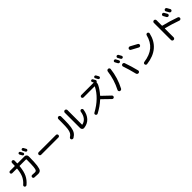

<svg xmlns="http://www.w3.org/2000/svg" viewBox="680 -3208 5639 5639"><g transform="rotate(-45 3500.0 -388.5)"><path d="M711.9 -816.4Q727.5 -824.2 744.1 -819.3Q760.7 -814.5 768.6 -798.8Q803.7 -735.4 809.6 -724.6Q817.4 -710 812.5 -692.4Q807.6 -674.8 792 -668Q776.4 -661.1 759.8 -667Q743.2 -672.9 735.4 -688.5Q701.2 -750 695.3 -760.7Q687.5 -775.4 692.4 -792Q697.3 -808.6 711.9 -816.4ZM855.5 -831.1Q871.1 -838.9 888.2 -834Q905.3 -829.1 914.1 -813.5Q951.2 -746.1 956.1 -737.3Q963.9 -721.7 958.5 -705.1Q953.1 -688.5 936.5 -679.7Q920.9 -672.9 903.8 -678.2Q886.7 -683.6 878.9 -700.2Q866.2 -725.6 837.9 -775.4Q830.1 -790 835 -807.1Q839.8 -824.2 855.5 -831.1ZM158.2 -525.4Q138.7 -525.4 124.5 -539.1Q110.4 -552.7 110.4 -572.3Q110.4 -591.8 124 -606Q137.7 -620.1 158.2 -620.1H349.6Q361.3 -620.1 362.3 -629.9Q365.2 -680.7 365.2 -739.3Q365.2 -760.7 379.9 -775.4Q394.5 -790 415.5 -790Q436.5 -790 451.7 -774.4Q466.8 -758.8 466.8 -738.3Q466.8 -682.6 463.9 -630.9Q463.9 -620.1 474.6 -620.1H764.6Q799.8 -620.1 824.7 -594.7Q849.6 -569.3 849.6 -534.2Q849.6 -286.1 832.5 -165.5Q815.4 -44.9 781.7 -7.3Q748 30.3 677.7 30.3Q617.2 30.3 527.3 22.5Q507.8 21.5 495.1 5.9Q482.4 -9.8 484.4 -31.2Q486.3 -50.8 501 -64Q515.6 -77.1 536.1 -76.2Q605.5 -70.3 648.4 -70.3Q686.5 -70.3 704.1 -96.7Q721.7 -123 731 -215.3Q740.2 -307.6 740.2 -504.9V-513.7Q740.2 -524.4 728.5 -525.4H467.8Q458 -525.4 456.1 -513.7Q437.5 -320.3 379.4 -199.2Q321.3 -78.1 207 17.6Q191.4 30.3 170.4 29.3Q149.4 28.3 134.8 11.7Q122.1 -2.9 124 -22.5Q126 -42 140.6 -54.7Q235.4 -135.7 285.2 -237.8Q335 -339.8 352.5 -512.7Q353.5 -517.6 350.6 -521.5Q347.7 -525.4 342.8 -525.4Z M1141.6 -307.6Q1119.1 -307.6 1104.5 -322.8Q1089.8 -337.9 1089.8 -359.9Q1089.8 -381.8 1105 -397Q1120.1 -412.1 1141.6 -412.1H1858.4Q1880.9 -412.1 1895.5 -397Q1910.2 -381.8 1910.2 -359.9Q1910.2 -337.9 1895 -322.8Q1879.9 -307.6 1858.4 -307.6Z M2589.8 29.3Q2554.7 33.2 2529.3 8.3Q2503.9 -16.6 2503.9 -52.7V-690.4Q2503.9 -712.9 2520.5 -729Q2537.1 -745.1 2559.1 -745.1Q2581.1 -745.1 2597.7 -728.5Q2614.3 -711.9 2614.3 -690.4V-87.9Q2614.3 -77.1 2625 -79.1Q2818.4 -125 2858.4 -378.9Q2861.3 -398.4 2877.4 -411.1Q2893.6 -423.8 2914.1 -420.9Q2935.5 -418 2948.2 -401.9Q2960.9 -385.7 2958 -365.2Q2931.6 -190.4 2837.4 -88.9Q2743.2 12.7 2589.8 29.3ZM2161.1 14.6Q2141.6 25.4 2119.1 20Q2096.7 14.6 2085 -4.9Q2074.2 -22.5 2080.1 -43.5Q2085.9 -64.5 2104.5 -75.2Q2161.1 -110.4 2189 -159.7Q2216.8 -209 2228 -295.4Q2239.3 -381.8 2239.3 -544.9V-690.4Q2239.3 -712.9 2255.4 -729Q2271.5 -745.1 2294.4 -745.1Q2317.4 -745.1 2333 -728.5Q2348.6 -711.9 2348.6 -690.4V-544.9Q2348.6 -364.3 2331.1 -257.3Q2313.5 -150.4 2273.9 -89.4Q2234.4 -28.3 2161.1 14.6Z M3927.7 -813.5Q3956.1 -763.7 3969.7 -737.3Q3977.5 -721.7 3972.2 -705.1Q3966.8 -688.5 3951.2 -679.7Q3935.5 -672.9 3918.5 -678.2Q3901.4 -683.6 3892.6 -700.2Q3879.9 -725.6 3851.6 -775.4Q3843.8 -790 3848.1 -807.1Q3852.5 -824.2 3869.1 -831.1Q3884.8 -838.9 3901.9 -834Q3918.9 -829.1 3927.7 -813.5ZM3841.8 -65.4Q3856.4 -50.8 3856.4 -29.3Q3856.4 -7.8 3841.3 7.3Q3826.2 22.5 3805.2 22.5Q3784.2 22.5 3768.6 6.8Q3647.5 -115.2 3527.3 -227.5Q3519.5 -234.4 3509.8 -227.5Q3360.4 -89.8 3167 11.7Q3149.4 21.5 3129.9 15.1Q3110.4 8.8 3100.1 -9.3Q3089.8 -27.3 3095.7 -46.4Q3101.6 -65.4 3120.1 -75.2Q3313.5 -180.7 3453.6 -316.4Q3593.8 -452.1 3671.9 -607.4Q3673.8 -611.3 3671.9 -614.7Q3669.9 -618.2 3666 -618.2H3212.9Q3193.4 -618.2 3178.7 -632.3Q3164.1 -646.5 3164.1 -666Q3164.1 -685.5 3178.7 -700.2Q3193.4 -714.8 3212.9 -714.8H3722.7Q3732.4 -714.8 3729.5 -724.6Q3725.6 -730.5 3719.2 -742.7Q3712.9 -754.9 3709 -760.7Q3701.2 -775.4 3706.1 -791.5Q3710.9 -807.6 3725.6 -816.4Q3741.2 -824.2 3758.3 -819.3Q3775.4 -814.5 3783.2 -798.8Q3818.4 -735.4 3824.2 -724.6Q3832 -710 3827.1 -692.9Q3822.3 -675.8 3805.7 -668.9L3804.7 -668Q3793.9 -662.1 3793.9 -653.3Q3793 -612.3 3774.4 -573.2Q3709 -441.4 3595.7 -315.4Q3588.9 -307.6 3596.7 -298.8Q3749 -159.2 3841.8 -65.4Z M4635.7 -614.3Q4627.9 -627.9 4612.8 -654.8Q4597.7 -681.6 4590.8 -696.3Q4582 -711.9 4586.9 -730Q4591.8 -748 4608.4 -755.9Q4625 -764.6 4644 -759.3Q4663.1 -753.9 4671.9 -737.3Q4686.5 -710 4716.8 -654.3Q4725.6 -637.7 4720.2 -620.1Q4714.8 -602.5 4698.2 -594.7Q4682.6 -586.9 4663.6 -592.8Q4644.5 -598.6 4635.7 -614.3ZM4785.2 -649.4Q4746.1 -719.7 4739.3 -731.4Q4730.5 -748 4735.8 -765.6Q4741.2 -783.2 4758.3 -792Q4775.4 -800.8 4793.5 -795.4Q4811.5 -790 4822.3 -773.4Q4837.9 -745.1 4868.2 -689.5Q4877 -673.8 4871.1 -654.8Q4865.2 -635.7 4848.1 -627.9Q4831.1 -620.1 4812.5 -626Q4793.9 -631.8 4785.2 -649.4ZM4708 -505.9Q4730.5 -512.7 4751 -503.4Q4771.5 -494.1 4778.3 -471.7Q4850.6 -269.5 4906.2 -46.9Q4912.1 -23.4 4899.4 -3.9Q4886.7 15.6 4864.3 19.5Q4840.8 24.4 4820.3 11.7Q4799.8 -1 4793.9 -24.4Q4736.3 -260.7 4672.9 -440.4Q4666 -461.9 4676.3 -481Q4686.5 -500 4708 -505.9ZM4095.7 3.9Q4076.2 -5.9 4068.8 -27.3Q4061.5 -48.8 4072.3 -69.3Q4214.8 -344.7 4253.9 -652.3Q4256.8 -674.8 4274.4 -689.5Q4292 -704.1 4314.9 -702.1Q4337.9 -700.2 4352.5 -683.6Q4367.2 -667 4365.2 -644.5Q4327.1 -314.5 4173.8 -22.5Q4163.1 -1 4140.6 6.3Q4118.2 13.7 4095.7 3.9Z M5183.6 -622.1Q5164.1 -631.8 5157.7 -652.3Q5151.4 -672.9 5161.1 -693.4Q5170.9 -711.9 5192.9 -718.8Q5214.8 -725.6 5235.4 -715.8Q5351.6 -657.2 5448.2 -600.6Q5467.8 -589.8 5473.6 -568.8Q5479.5 -547.9 5468.3 -527.8Q5457 -507.8 5436 -502.4Q5415 -497.1 5395.5 -507.8Q5297.9 -564.5 5183.6 -622.1ZM5874 -634.8Q5895.5 -629.9 5906.7 -612.3Q5918 -594.7 5914.1 -574.2Q5797.9 -61.5 5225.6 9.8Q5203.1 12.7 5186.5 -0.5Q5169.9 -13.7 5167 -36.1Q5164.1 -57.6 5176.8 -73.7Q5189.5 -89.8 5210 -92.8Q5462.9 -127 5609.9 -250Q5756.8 -373 5813.5 -596.7Q5818.4 -616.2 5836.4 -627.4Q5854.5 -638.7 5874 -634.8Z M6573.2 -719.7Q6591.8 -729.5 6611.3 -723.6Q6630.9 -717.8 6641.6 -700.2Q6686.5 -620.1 6693.4 -609.4Q6703.1 -591.8 6696.3 -571.8Q6689.5 -551.8 6670.9 -543Q6652.3 -534.2 6632.8 -541Q6613.3 -547.9 6602.5 -566.4Q6601.6 -568.4 6583 -603Q6564.5 -637.7 6554.2 -654.8Q6543.9 -671.9 6549.8 -691.4Q6555.7 -710.9 6573.2 -719.7ZM6797.9 -741.2Q6842.8 -661.1 6848.6 -650.4Q6858.4 -632.8 6852.5 -612.3Q6846.7 -591.8 6827.6 -583Q6808.6 -574.2 6788.6 -580.1Q6768.6 -585.9 6758.8 -605.5L6708 -695.3Q6698.2 -712.9 6703.6 -732.4Q6709 -752 6728 -762.2Q6747.1 -772.5 6767.6 -766.1Q6788.1 -759.8 6797.9 -741.2ZM6219.7 4.9V-705.1Q6219.7 -728.5 6235.8 -744.1Q6252 -759.8 6274.9 -759.8Q6297.9 -759.8 6314 -743.7Q6330.1 -727.5 6330.1 -705.1V-485.4Q6330.1 -474.6 6340.8 -470.7Q6582 -412.1 6833 -323.2Q6852.5 -316.4 6862.3 -296.4Q6872.1 -276.4 6865.2 -254.9Q6858.4 -235.4 6838.9 -225.6Q6819.3 -215.8 6798.8 -222.7Q6562.5 -306.6 6341.8 -363.3Q6330.1 -365.2 6330.1 -355.5V4.9Q6330.1 28.3 6314 43.9Q6297.9 59.6 6274.9 59.6Q6252 59.6 6235.8 43.9Q6219.7 28.3 6219.7 4.9Z"/></g></svg>

Font: Rounded-X Mgen+ 1m medium
Style: Regular
Weight: 500
Designer: [Source Han Sans]
Ryoko NISHIZUKA  (kana & ideographs); Paul D. Hunt (Latin, Greek & Cyrillic); Wenlong ZHANG  (bopomofo
Version: Version 1.059.20150602